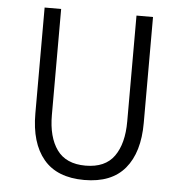

<svg xmlns="http://www.w3.org/2000/svg" viewBox="-50 -729 751 787"><g transform="rotate(5 325.0 -335.0)"><path d="M102 -680H170V-244Q170 -153 207.5 -101Q245 -49 325 -49Q406 -49 443 -101Q480 -153 480 -244V-680H548V-244Q548 -123 492.5 -56.5Q437 10 325 10Q213 10 157.5 -56.5Q102 -123 102 -244Z"/></g></svg>

Font: Inria Sans Light
Style: Regular
Weight: 300
Designer: Black Foundry Team
Foundry: Black Foundry
Version: Version 1.2; ttfautohint (v1.8.3)